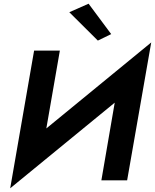

<svg xmlns="http://www.w3.org/2000/svg" viewBox="-20 -973 836 1036"><path d="M354 -907 458 -953 580 -789 508 -754ZM303 -700 230 -280 796 -744 666 0H527L599 -419L35 43L164 -700Z"/></svg>

Font: Von Semi
Style: Italic
Weight: 600
Version: Version 4.000; ttfautohint (v1.8.4.7-5d5b)